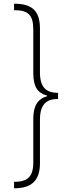

<svg xmlns="http://www.w3.org/2000/svg" viewBox="-20 -852 376 1038"><path d="M294 -317V-350C229 -350 196 -380 196 -461V-698C196 -797 150 -832 56 -832V-797C130 -797 160 -774 160 -692V-457C160 -383 183 -349 235 -335V-332C182 -317 160 -278 160 -209V26C160 106 127 131 56 131V166C148 166 196 127 196 31V-204C196 -286 229 -317 294 -317Z"/></svg>

Font: Noto Sans Gurmukhi Condensed ExtraLight
Style: Regular
Weight: 200
Width: 3
Designer: Jelle Bosma - Monotype Design Team
Foundry: Monotype Imaging Inc.
Version: Version 2.004